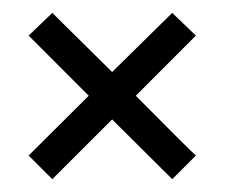

<svg xmlns="http://www.w3.org/2000/svg" viewBox="-20 -444 369 301"><path d="M62 -163.1 24.9 -200.2 119.1 -293.9 24.9 -388.2 62 -423.8 155.8 -331.1 250 -423.8 287.1 -388.2 192.9 -293.9Q275.9 -210 287.1 -200.2L250 -163.1L155.8 -256.8Z"/></svg>

Font: VL Oswald
Style: Light
Weight: 300
Designer: vernon adams
Foundry: vernon adams
Version: Version ; ttfautohint (v0.92.18-e454-dirty) -l 8 -r 50 -G 20